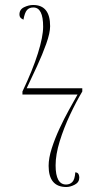

<svg xmlns="http://www.w3.org/2000/svg" viewBox="-20 -740 408 770"><path d="M246 10Q175 10 175 -75Q175 -106 187.5 -145Q200 -184 218.5 -224Q237 -264 257 -300Q277 -336 291 -361H70V-373Q111 -459 132 -526Q153 -593 153 -633Q153 -710 114 -710Q97 -710 88 -699.5Q79 -689 74 -661Q64 -666 61 -670.5Q58 -675 58 -682Q58 -702 76.5 -711Q95 -720 113 -720Q181 -720 181 -635Q181 -608 165.5 -564.5Q150 -521 128 -473.5Q106 -426 87 -386H310V-373Q286 -333 261 -280Q236 -227 219.5 -173.5Q203 -120 203 -77Q203 0 245 0Q260 0 270 -10Q280 -20 282 -49Q292 -48 295 -41.5Q298 -35 298 -28Q298 -9 280 0.5Q262 10 246 10Z"/></svg>

Font: Noto Serif Display Condensed Thin
Style: Regular
Weight: 100
Width: 3
Designer: Monotype Design Team
Foundry: Monotype Imaging Inc.
Version: Version 2.009